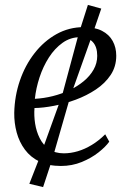

<svg xmlns="http://www.w3.org/2000/svg" viewBox="-20 -666 529 782"><path d="M425 -89Q410.5 -68.5 381.5 -45.5Q352.5 -22.5 313 -6.2Q273.5 10 228 10Q177.5 10 141 -7.8Q104.5 -25.5 81.5 -56.5Q58.5 -87.5 48 -126.2Q37.5 -165 38 -206.5Q39.5 -275 61 -337.8Q82.5 -400.5 120.8 -449.5Q159 -498.5 210 -527Q261 -555.5 321.5 -555.5Q366 -555.5 395.2 -540.5Q424.5 -525.5 439 -499Q453.5 -472.5 453.5 -439Q453.5 -395 430.8 -360.8Q408 -326.5 370.5 -301.5Q333 -276.5 288.5 -260Q244 -243.5 199.8 -235Q155.5 -226.5 120.5 -226Q118 -195 123 -162.8Q128 -130.5 141.8 -103Q155.5 -75.5 179.8 -58.5Q204 -41.5 240 -41.5Q268 -41.5 296.8 -50Q325.5 -58.5 354 -75.8Q382.5 -93 408.5 -119ZM306 -514.5Q267 -514.5 235 -491.8Q203 -469 179.2 -432Q155.5 -395 141 -350.8Q126.5 -306.5 122 -263.5Q158.5 -265.5 194.8 -274.5Q231 -283.5 263.5 -299Q296 -314.5 321.2 -335.5Q346.5 -356.5 361.2 -382.5Q376 -408.5 376 -438.5Q376 -475.5 357.8 -495Q339.5 -514.5 306 -514.5ZM155.5 96 99.5 82.5 142 -26 233.5 -279.5 300.5 -528.5 338 -646 392.5 -631 354.5 -520 265.5 -270 192 -14.5Z"/></svg>

Font: Merriweather 48pt Light
Style: Italic
Weight: 300
Italic angle: -7.8°
Version: Version 2.101